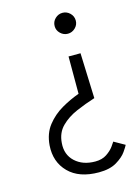

<svg xmlns="http://www.w3.org/2000/svg" viewBox="-106 -536 562 790"><g transform="rotate(-15 175.5 -141.5)"><path d="M269 -298 276 -105Q235 -92 195.5 -75Q156 -58 129 -31Q102 -4 99 39Q95 88 127.5 118Q160 148 213 148Q242 148 261.5 135Q281 122 292 107Q303 92 305 88L351 114Q348 121 334.5 140.5Q321 160 292 177.5Q263 195 216 195Q132 195 87.5 150Q43 105 48 35Q52 -15 78.5 -48.5Q105 -82 142 -103.5Q179 -125 218 -139V-298ZM240 -478Q258 -478 271.5 -465Q285 -452 285 -433Q285 -415 271.5 -402Q258 -389 240 -389Q222 -389 208.5 -402Q195 -415 195 -433Q195 -452 208.5 -465Q222 -478 240 -478Z"/></g></svg>

Font: Lil Grotesk Light
Style: Regular
Weight: 300
Designer: Bastien Sozeau
Foundry: NBR — Bastien Sozeau
Version: Version 3.003; ttfautohint (v1.8.4.7-5d5b);gftools[0.9.33]